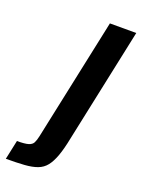

<svg xmlns="http://www.w3.org/2000/svg" viewBox="-240 -573 619 835"><g transform="rotate(20 69.0 -156.0)"><path d="M-104 198 -85 109Q-49 109 -32.5 104Q-16 99 -10 87Q-4 75 0 56L120 -510H242L130 19Q120 70 108 103Q96 136 80.5 155.5Q65 175 41 184Q17 193 -18.5 195.5Q-54 198 -104 198Z"/></g></svg>

Font: Saira SemiCondensed SemiBold
Style: Italic
Weight: 600
Width: 4
Italic angle: -12°
Designer: Hector Gatti with collaboration of the Omnibus-Type team
Foundry: Omnibus-Type
Version: Version 1.101